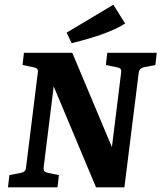

<svg xmlns="http://www.w3.org/2000/svg" viewBox="-20 -798 688 818"><path d="M14 0 20 -52 67 -61Q78 -63 84 -68Q90 -73 91 -85L141 -488Q143 -501 137.5 -505.5Q132 -510 120 -512L76 -521L82 -573H288L472 -135L452 -133L496 -488Q498 -501 492.5 -505.5Q487 -510 475 -512L431 -521L437 -573H648L642 -521L595 -512Q585 -510 579 -505Q573 -500 571 -488L510 0H389L192 -470L214 -472L166 -85Q165 -72 170 -67.5Q175 -63 187 -61L231 -52L225 0ZM285 -614 264 -659 463 -778 513 -698Q486 -680 446.5 -664Q407 -648 364.5 -635.5Q322 -623 285 -614Z"/></svg>

Font: Rasa
Style: Bold Italic
Weight: 700
Italic angle: -7.10001°
Designer: Anna Giedrys (Yrsa+Rasa design), David Brezina (Yrsa art-direction, Rasa art-direction, design)
Foundry: Rosetta Type Foundry
Version: Version 2.004